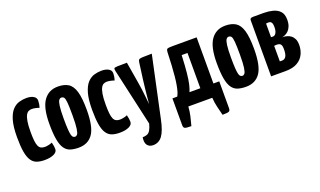

<svg xmlns="http://www.w3.org/2000/svg" viewBox="-73 -930 2574 1545"><g transform="rotate(-20 1214.0 -157.0)"><path d="M168 10Q129 10 101 0Q73 -10 55 -37Q37 -64 28.5 -112.5Q20 -161 20 -239Q20 -329 36 -383Q52 -437 78 -464.5Q104 -492 135.5 -501Q167 -510 198 -510Q235 -510 258 -496.5Q281 -483 281 -459Q281 -448 279 -432.5Q277 -417 271 -399Q259 -404 241.5 -408Q224 -412 208 -412Q195 -412 182 -406.5Q169 -401 159 -383.5Q149 -366 143 -332Q137 -298 137 -241Q137 -198 140 -168.5Q143 -139 150.5 -121.5Q158 -104 171 -96.5Q184 -89 204 -89Q220 -89 238 -93Q256 -97 268 -103Q273 -84 275 -70.5Q277 -57 277 -44Q277 -19 246.5 -4.5Q216 10 168 10Z M459 10Q419 10 389 0.5Q359 -9 339.5 -36.5Q320 -64 310.5 -115.5Q301 -167 301 -251Q301 -387 344.5 -448.5Q388 -510 467 -510Q521 -510 555.5 -488.5Q590 -467 606.5 -411.5Q623 -356 623 -255Q623 -110 581.5 -50Q540 10 459 10ZM462 -83Q472 -83 480.5 -93Q489 -103 494.5 -139Q500 -175 500 -252Q500 -324 497 -359.5Q494 -395 486 -406Q478 -417 463 -417Q452 -417 443 -405.5Q434 -394 429 -358.5Q424 -323 424 -252Q424 -194 426.5 -159.5Q429 -125 433.5 -109Q438 -93 445.5 -88Q453 -83 462 -83Z M811 10Q772 10 744 0Q716 -10 698 -37Q680 -64 671.5 -112.5Q663 -161 663 -239Q663 -329 679 -383Q695 -437 721 -464.5Q747 -492 778.5 -501Q810 -510 841 -510Q878 -510 901 -496.5Q924 -483 924 -459Q924 -448 922 -432.5Q920 -417 914 -399Q902 -404 884.5 -408Q867 -412 851 -412Q838 -412 825 -406.5Q812 -401 802 -383.5Q792 -366 786 -332Q780 -298 780 -241Q780 -198 783 -168.5Q786 -139 793.5 -121.5Q801 -104 814 -96.5Q827 -89 847 -89Q863 -89 881 -93Q899 -97 911 -103Q916 -84 918 -70.5Q920 -57 920 -44Q920 -19 889.5 -4.5Q859 10 811 10Z M1029 196Q997 196 980 174.5Q963 153 970 107Q994 107 1010 100Q1026 93 1037 74Q1048 55 1057 21L946 -471Q943 -486 946 -492Q949 -498 973.5 -499Q998 -500 1056 -500L1085 -327Q1091 -294 1095.5 -259Q1100 -224 1103 -193.5Q1106 -163 1108 -144Q1110 -125 1110 -125Q1110 -125 1111.5 -144Q1113 -163 1116 -193Q1119 -223 1123 -258.5Q1127 -294 1131 -327L1150 -469Q1152 -485 1158 -491Q1164 -497 1188.5 -498.5Q1213 -500 1269 -500L1157 23Q1138 115 1108 155.5Q1078 196 1029 196Z M1369 157Q1327 157 1314.5 151.5Q1302 146 1302 125V-105H1343Q1352 -119 1358.5 -141Q1365 -163 1370.5 -193.5Q1376 -224 1380 -264Q1384 -304 1387 -354.5Q1390 -405 1392 -467Q1393 -490 1401.5 -495Q1410 -500 1448 -500H1653V-105H1703V125Q1703 146 1690.5 151.5Q1678 157 1636 157Q1626 117 1617 80.5Q1608 44 1605 0H1400Q1397 44 1388.5 80.5Q1380 117 1369 157ZM1448 -105H1541V-407H1491Q1487 -314 1481 -256.5Q1475 -199 1467 -164.5Q1459 -130 1448 -105Z M1892 10Q1852 10 1822 0.5Q1792 -9 1772.5 -36.5Q1753 -64 1743.5 -115.5Q1734 -167 1734 -251Q1734 -387 1777.5 -448.5Q1821 -510 1900 -510Q1954 -510 1988.5 -488.5Q2023 -467 2039.5 -411.5Q2056 -356 2056 -255Q2056 -110 2014.5 -50Q1973 10 1892 10ZM1895 -83Q1905 -83 1913.5 -93Q1922 -103 1927.5 -139Q1933 -175 1933 -252Q1933 -324 1930 -359.5Q1927 -395 1919 -406Q1911 -417 1896 -417Q1885 -417 1876 -405.5Q1867 -394 1862 -358.5Q1857 -323 1857 -252Q1857 -194 1859.5 -159.5Q1862 -125 1866.5 -109Q1871 -93 1878.5 -88Q1886 -83 1895 -83Z M2109 0V-480Q2109 -490 2115 -495Q2121 -500 2137 -500H2227Q2267 -500 2303.5 -491Q2340 -482 2363.5 -457.5Q2387 -433 2387 -385Q2387 -352 2378 -329.5Q2369 -307 2355.5 -293.5Q2342 -280 2327 -273.5Q2312 -267 2300 -265Q2308 -265 2315.5 -264.5Q2323 -264 2327 -263Q2332 -262 2344.5 -258.5Q2357 -255 2372 -244.5Q2387 -234 2397.5 -214Q2408 -194 2408 -160Q2408 -118 2390.5 -81.5Q2373 -45 2334.5 -22.5Q2296 0 2233 0ZM2235 -89Q2257 -89 2269 -108Q2281 -127 2281 -172Q2281 -194 2276 -205Q2271 -216 2261.5 -220Q2252 -224 2237 -224Q2227 -224 2221.5 -223Q2216 -222 2216 -222V-90Q2220 -89 2225 -89Q2230 -89 2235 -89ZM2216 -297Q2219 -296 2223.5 -296Q2228 -296 2234 -296Q2243 -296 2251 -303Q2259 -310 2264.5 -325Q2270 -340 2270 -363Q2270 -380 2267.5 -390Q2265 -400 2260.5 -405.5Q2256 -411 2250 -413Q2244 -415 2238 -415Q2232 -415 2227 -414.5Q2222 -414 2219 -413.5Q2216 -413 2216 -413Z"/></g></svg>

Font: Yanone Kaffeesatz
Style: Bold
Weight: 700
Designer: Yanone (Cyrillic: Daniel Pouzeot, Huerta Tipografica, and Cyreal)
Foundry: Yanone
Version: Version 2.003